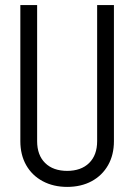

<svg xmlns="http://www.w3.org/2000/svg" viewBox="-20 -720 528 755"><path d="M362 -164V-700H428V-164ZM60 -164V-700H126V-164ZM428 -165Q428 -111 405 -70.5Q382 -30 340.5 -7.5Q299 15 243 15V-48Q299 -48 330.5 -79Q362 -110 362 -165ZM60 -165H126Q126 -110 157.5 -79Q189 -48 245 -48V15Q190 15 148 -7.5Q106 -30 83 -70.5Q60 -111 60 -165Z"/></svg>

Font: Akshar Light Light
Style: Regular
Weight: 300
Version: Version 1.100